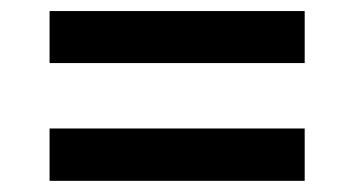

<svg xmlns="http://www.w3.org/2000/svg" viewBox="-20 -489 635 344"><path d="M525.9 -469.2V-376H68.8V-469.2ZM68.8 -165V-258.8H525.9V-165Z"/></svg>

Font: Nacelle Bold
Style: Regular
Weight: 700
Designer: Sora Sagano
Foundry: Sora Sagano
Version: Version 1.000;FEAKit 1.0